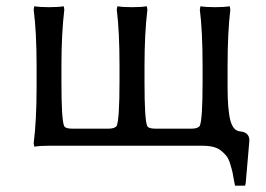

<svg xmlns="http://www.w3.org/2000/svg" viewBox="-20 -460 853 615"><path d="M210.9 -47.9H328.1Q347.7 -47.9 354 -57.1Q362.8 -79.6 362.8 -200.2V-250Q362.8 -359.4 354 -429.2L356 -439.9Q374 -437 402.8 -437Q431.6 -437 450.2 -439.9L452.1 -429.2Q442.9 -351.6 442.9 -250V-194.8Q442.9 -78.6 451.2 -57.1Q455.1 -47.9 477.1 -47.9H594.2Q613.8 -47.9 620.1 -57.1Q628.9 -79.1 628.9 -195.8V-250Q628.9 -359.4 620.1 -429.2L622.1 -439.9Q640.1 -437 668.9 -437Q697.3 -437 715.8 -439.9L717.8 -429.2Q709 -356 709 -250V-180.2Q709 -108.4 717.8 -74.7Q726.6 -41 749 -39.1Q778.8 -36.6 778.8 -9.8L767.1 126L765.1 134.8H732.9L731 125V126Q727.5 105 724.9 92.8Q722.2 80.6 717.3 64.7Q712.4 48.8 705.6 40Q698.7 31.2 688.2 22.7Q677.7 14.2 662.8 10.5Q647.9 6.8 627.9 6.8H137.2Q107.9 6.8 89.8 9.8L87.9 -1Q97.2 -74.7 97.2 -180.2V-250Q97.2 -355.5 87.9 -429.2L89.8 -439.9Q108.4 -437 137.2 -437Q166 -437 184.1 -439.9L186 -429.2Q176.8 -351.6 176.8 -250V-194.8Q176.8 -78.6 185.1 -57.1Q189 -47.9 210.9 -47.9Z"/></svg>

Font: Linear Smooth Low Contrast
Style: Regular
Weight: 500
Designer: Philipp H. Poll, Flanker
Foundry: Philipp H. Poll, reworked by Flanker
Version: Version 1.010 | FøM Fix